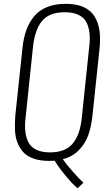

<svg xmlns="http://www.w3.org/2000/svg" viewBox="-20 -839 563 1014"><path d="M412.1 -218.3 451.2 -591.8Q456.5 -632.8 452.4 -666.5Q448.2 -700.2 434.8 -724.1Q421.4 -748 393.1 -761.2Q364.7 -774.4 322.3 -774.4Q239.7 -774.4 201.7 -727.8Q163.6 -681.2 154.3 -591.8L115.2 -218.3Q109.9 -177.2 114 -143.3Q118.2 -109.4 131.3 -85.2Q144.5 -61 173.1 -47.6Q201.7 -34.2 244.1 -34.2Q286.6 -34.2 317.6 -47.1Q348.6 -60.1 367.7 -85.4Q386.7 -110.8 397.2 -142.8Q407.7 -174.8 412.1 -218.3ZM389.6 155.3Q364.3 134.3 328.9 92Q293.5 49.8 268.6 9.8Q250 10.7 239.3 10.7Q192.9 10.7 158.7 -1Q124.5 -12.7 104.2 -34.2Q84 -55.7 72.3 -85.7Q60.5 -115.7 59.1 -152.1Q57.6 -188.5 61 -230.5L98.6 -584Q104 -637.7 118.9 -679.2Q133.8 -720.7 160.2 -752.7Q186.5 -784.7 228.5 -801.8Q270.5 -818.8 326.7 -818.8Q382.8 -818.8 421.1 -801.8Q459.5 -784.7 479.2 -752.4Q499 -720.2 505.1 -679Q511.2 -637.7 505.9 -584L468.3 -229Q461.9 -168.5 445.8 -124Q429.7 -79.6 396 -45.4Q362.3 -11.2 312 1.5Q327.6 25.9 363.8 66.7Q399.9 107.4 420.9 126Z"/></svg>

Font: Oswald
Style: Extra-Light
Weight: 200
Designer: Vernon Adams
Foundry: Vernon Adams
Version: 3.0; ttfautohint (v0.94.23-7a4d-dirty) -l 8 -r 50 -G 200 -x 